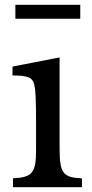

<svg xmlns="http://www.w3.org/2000/svg" viewBox="-20 -779 381 799"><path d="M228 -162V-540L32 -502V-465C98 -465 117 -456 123 -424C128 -406 130 -355 130 -278V-154C130 -60 115 -41 34 -37V0H321V-37C242 -40 228 -58 228 -162ZM314 -701V-759H44V-701Z"/></svg>

Font: Libre Baskerville
Style: Regular
Weight: 400
Designer: Pablo Impallari, Rodrigo Fuenzalida
Foundry: Pablo Impallari, Rodrigo Fuenzalida
Version: Version 1.051;Glyphs 3.2.3 (3260)